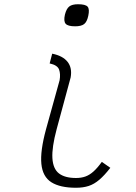

<svg xmlns="http://www.w3.org/2000/svg" viewBox="-20 -871 640 905"><path d="M338 14Q263 14 222 -12Q181 -38 175 -98.5Q169 -159 197 -262L261 -493Q266 -522 258.5 -543Q251 -564 214 -572L226 -618Q276 -608 298.5 -579.5Q321 -551 313 -506L247 -262Q224 -176 227 -125.5Q230 -75 258 -53.5Q286 -32 338 -32Q363 -32 382.5 -39Q402 -46 420.5 -62.5Q439 -79 460 -108L500 -80Q473 -45 448.5 -24Q424 -3 398 5.5Q372 14 338 14ZM334 -747Q300 -747 289.5 -759Q279 -771 286 -802Q293 -830 306.5 -840.5Q320 -851 348 -851Q383 -851 393 -839.5Q403 -828 396 -796Q390 -768 376.5 -757.5Q363 -747 334 -747Z"/></svg>

Font: Victor Mono Thin Thin
Style: Italic
Weight: 250
Italic angle: -12°
Monospace: yes
Version: Version 1.561;gftools[0.9.30]